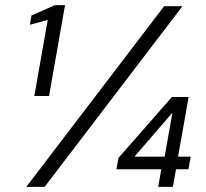

<svg xmlns="http://www.w3.org/2000/svg" viewBox="-20 -724 797 744"><path d="M113 -352 165 -647 96 -628 102 -664 193 -704H232L170 -352ZM82 0 616 -700H687L153 0ZM593 0 605 -68H431L439 -112L646 -348H711L670 -117H719L710 -68H662L650 0ZM501 -117H618L648 -286H647Z"/></svg>

Font: DM Sans 28pt Light
Style: Italic
Weight: 300
Italic angle: -10°
Version: Version 4.004;gftools[0.9.30]